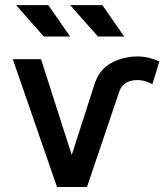

<svg xmlns="http://www.w3.org/2000/svg" viewBox="-20 -743 656 763"><path d="M454.1 -379.4 325.7 0H206.5L30.8 -507.8H143.1L265.1 -127L354.5 -405.3Q373 -465.3 420.7 -491.9Q468.3 -518.6 526.9 -518.6Q551.8 -518.6 574.7 -512.5Q597.7 -506.3 613.3 -499L585.4 -407.7Q575.7 -414.6 559.1 -419.7Q542.5 -424.8 526.9 -424.8Q469.7 -424.8 454.1 -379.4ZM154.3 -597.7 43.9 -722.7H171.9L258.8 -597.7ZM369.1 -597.7 258.8 -722.7H386.7L473.6 -597.7Z"/></svg>

Font: Giphurs Medium
Style: Regular
Weight: 500
Version: Version 0.920; ttfautohint (v1.8.4.7-5d5b)